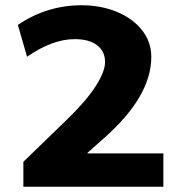

<svg xmlns="http://www.w3.org/2000/svg" viewBox="-20 -711 704 731"><path d="M69 -95 231 -252Q306 -324 343 -381Q380 -438 380 -475Q380 -515 350 -538.5Q320 -562 264 -562Q180 -562 83 -495L48 -616Q158 -691 291 -691Q363 -691 423.5 -666.5Q484 -642 520 -597Q556 -552 556 -494Q556 -344 376 -185L313 -129V-127H602V0H69Z"/></svg>

Font: Martel Sans Black
Style: Regular
Weight: 900
Designer: Dan Reynolds and Mathieu Réguer
Foundry: Dan Reynolds and Mathieu Réguer
Version: Version 1.002; ttfautohint (v1.1) -l 5 -r 5 -G 72 -x 0 -D la